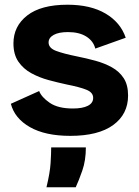

<svg xmlns="http://www.w3.org/2000/svg" viewBox="-20 -562 590 814"><path d="M278 14Q172 14 107 -23Q42 -60 26 -122L146 -176Q156 -150 191 -126Q226 -102 289 -102Q330 -102 352.5 -113.5Q375 -125 375 -147Q375 -170 346.5 -181.5Q318 -193 262 -204Q225 -212 186 -222.5Q147 -233 113 -251.5Q79 -270 58 -300.5Q37 -331 37 -378Q37 -451 95.5 -496.5Q154 -542 266 -542Q364 -542 427.5 -504.5Q491 -467 513 -402L384 -356Q376 -388 346 -407Q316 -426 268 -426Q229 -426 207.5 -414Q186 -402 186 -382Q186 -358 218.5 -346Q251 -334 306 -323Q346 -315 384.5 -304.5Q423 -294 454.5 -276.5Q486 -259 504.5 -230.5Q523 -202 523 -157Q523 -78 460 -32Q397 14 278 14ZM177 232Q192 170 194.5 129Q197 88 197 63H344Q344 118 329 161Q314 204 301 232Z"/></svg>

Font: Bricolage Grotesque 10pt ExtraBold
Style: Regular
Weight: 800
Designer: Mathieu Triay
Foundry: Atelier Triay
Version: Version 1.000; ttfautohint (v1.8.4.7-5d5b);gftools[0.9.32]